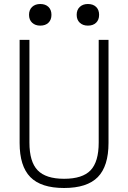

<svg xmlns="http://www.w3.org/2000/svg" viewBox="-20 -929 640 959"><path d="M300 10Q185 10 131.5 -44.5Q78 -99 78 -215V-730H127V-217Q127 -121 168 -78.5Q209 -36 300 -36Q392 -36 432.5 -78.5Q473 -121 473 -217V-730H522V-215Q522 -99 468.5 -44.5Q415 10 300 10ZM181 -801Q156 -801 140.5 -815.5Q125 -830 125 -855Q125 -880 140.5 -894.5Q156 -909 181 -909Q207 -909 222 -894.5Q237 -880 237 -855Q237 -830 222 -815.5Q207 -801 181 -801ZM419 -801Q394 -801 378.5 -815.5Q363 -830 363 -855Q363 -880 378.5 -894.5Q394 -909 419 -909Q445 -909 460 -894.5Q475 -880 475 -855Q475 -830 460 -815.5Q445 -801 419 -801Z"/></svg>

Font: M PLUS Code Latin 60 Light
Style: Regular
Weight: 300
Width: 7
Monospace: yes
Designer: Coji Morishita
Foundry: UNDERFOREST DESIGN
Version: Version 1.005; ttfautohint (v1.8.3)